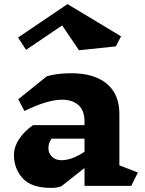

<svg xmlns="http://www.w3.org/2000/svg" viewBox="-20 -906 705 936"><path d="M620 0H392V-87L279 2Q259 10 229 10Q133 10 90.5 -37Q48 -84 48 -150Q48 -189 72 -226.5Q96 -264 141 -296H392V-313Q392 -368 362 -394Q332 -420 282 -420Q212 -420 99 -365L69 -422L208 -534Q259 -549 327 -549Q439 -549 500.5 -498Q562 -447 562 -350V-100L652 -65ZM392 -166V-230H231Q223 -218 219.5 -207.5Q216 -197 216 -184Q216 -159 233.5 -142Q251 -125 280 -125Q330 -125 392 -166ZM545 -680 365 -661 283 -782 107 -663 68 -723 309 -886 570 -729Z"/></svg>

Font: InknutAntiqua
Style: Bold
Weight: 700
Designer: Claus Eggers Srensen
Foundry: Claus Eggers Srensen
Version: Version 1.000; ttfautohint (v1.2) -l 7 -r 28 -G 50 -x 13 -D 